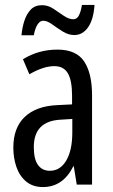

<svg xmlns="http://www.w3.org/2000/svg" viewBox="-20 -814 456 778"><path d="M213 -613Q289 -613 321 -565Q353 -517 353 -428V-66H291L279 -140H277Q235 -56 154 -56Q113 -56 86 -78.5Q59 -101 46.5 -137.5Q34 -174 34 -216Q34 -296 80 -340Q126 -384 211 -388L272 -391V-426Q272 -488 255 -517Q238 -546 200 -546Q156 -546 99 -513L73 -574Q136 -613 213 -613ZM225 -329Q117 -323 117 -218Q117 -169 134 -145.5Q151 -122 182 -122Q224 -122 248.5 -163.5Q273 -205 273 -278V-332ZM67 -671Q70 -703 79 -730.5Q88 -758 105 -775.5Q122 -793 150 -793Q175 -793 196.5 -778.5Q218 -764 238.5 -750Q259 -736 277 -736Q292 -736 300 -752Q308 -768 312 -794H363Q359 -735 337 -703.5Q315 -672 281 -672Q257 -672 234 -686.5Q211 -701 191 -715.5Q171 -730 155 -730Q142 -730 132 -714.5Q122 -699 117 -671Z"/></svg>

Font: Noto Sans Malayalam UI ExtraCondensed
Style: Regular
Weight: 400
Width: 2
Designer: Jelle Bosma - Monotype Design Team
Foundry: Monotype Imaging Inc.
Version: Version 2.104; ttfautohint (v1.8.4.7-5d5b)